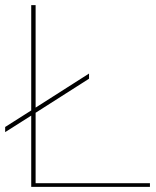

<svg xmlns="http://www.w3.org/2000/svg" viewBox="-26 -724 605 744"><path d="M112 -14H555V0H95V-276L-6 -212V-232L95 -296V-704H112V-307L319 -439V-419L112 -287Z"/></svg>

Font: Prodigy Sans Thin
Style: Regular
Weight: 100
Designer: Wei Huang
Foundry: Wei Huang
Version: Version 1.003; ttfautohint (v1.8.3)